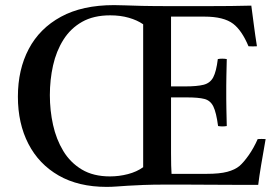

<svg xmlns="http://www.w3.org/2000/svg" viewBox="-20 -723 1089 751"><path d="M397 8Q287 8 209.5 -36.5Q132 -81 91 -160.5Q50 -240 50 -345Q50 -451 92.5 -531.5Q135 -612 218.5 -657.5Q302 -703 426 -703Q447 -703 470 -702Q493 -701 535.5 -700Q578 -699 655 -699Q671 -699 707.5 -699Q744 -699 790 -699Q836 -699 882 -699.5Q928 -700 963 -701Q968 -664 973 -625Q978 -586 985 -542Q969 -541 952 -542Q926 -604 892 -630Q855 -658 780 -658H649V-385H703Q751 -385 776.5 -391.5Q802 -398 814 -420.5Q826 -443 832 -492Q849 -495 867 -492Q866 -450 865.5 -425.5Q865 -401 865 -387Q865 -373 865 -362Q865 -351 865 -336.5Q865 -322 865.5 -297.5Q866 -273 867 -230Q850 -227 833 -230Q826 -283 814.5 -306.5Q803 -330 779.5 -336Q756 -342 712 -342H649V-124Q649 -96 649.5 -76.5Q650 -57 651 -43H788Q839 -43 869 -51Q899 -59 917 -74Q933 -88 952.5 -115.5Q972 -143 988 -179Q1003 -180 1019 -179Q1009 -123 1001.5 -78Q994 -33 990 0Q947 0 893.5 0Q840 0 787.5 -0.5Q735 -1 693.5 -1Q652 -1 633 -1Q577 -1 540.5 0.5Q504 2 479.5 3.5Q455 5 436 6.5Q417 8 397 8ZM540 -69V-628Q517 -644 484 -653.5Q451 -663 411 -663Q346 -663 301 -637.5Q256 -612 228 -567.5Q200 -523 187.5 -467Q175 -411 175 -351Q175 -291 187.5 -234.5Q200 -178 227.5 -132.5Q255 -87 300 -60Q345 -33 410 -33Q446 -33 480.5 -42Q515 -51 540 -69Z"/></svg>

Font: Tiro Devanagari Sanskrit
Style: Regular
Weight: 400
Designer: Devanagari: John Hudson & Fiona Ross. Latin: John Hudson.
Foundry: Tiro Typeworks Ltd.
Version: Version 1.52